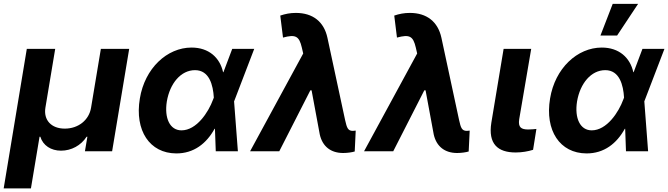

<svg xmlns="http://www.w3.org/2000/svg" viewBox="-37 -806 3561 1023"><path d="M-17.4 197.8H127.8L173.7 -77.4H177.9C192.1 -30.9 234.7 -3.2 288 -3.2C343.4 -3.2 394.2 -30.9 424.4 -77.4H428.6L415.5 0H560.4L651.3 -545.5H500.4L448.2 -232.2C437.5 -166.5 380.7 -120.7 308.2 -120.7C236.2 -120.7 194.2 -166.5 204.9 -232.2L257.1 -545.5H105.8Z M901.6 11.4C996.4 12.1 1063.9 -42.6 1106.2 -119.7L1108.3 -120L1112.6 0H1230.5L1210.2 -266L1212.4 -271.3L1317.5 -545.5H1200.3L1153.4 -421.2H1151.6C1134.6 -498.9 1075.6 -552.6 983.7 -552.6C853.3 -552.6 734.4 -442.5 708.1 -280.9C679.7 -110.1 760.7 10.7 901.6 11.4ZM851.9 -265.6C868.3 -361.9 926.8 -432.2 1002.1 -432.2C1078.5 -432.2 1098.4 -352.3 1102.3 -285.9L1098.4 -275.9C1073.5 -207.4 1009.9 -111.5 930 -111.5C868.3 -111.5 837.7 -176.1 851.9 -265.6Z M1791.5 9.2C1812.1 9.2 1838.8 5.7 1853 1.1L1858.3 -110.1C1854 -109.7 1847.7 -108.7 1843 -108.7C1816.8 -108.7 1811.1 -124.6 1801.8 -166.2L1707.7 -604.4C1689.3 -690.3 1630 -737.2 1539.4 -737.2C1508.9 -737.2 1482.6 -731.9 1456.3 -723L1470.9 -605.8C1538 -623.9 1556.8 -613.6 1571 -553.3L1578.5 -521L1295.5 0H1451L1616.5 -324.6H1623.2L1666.9 -89.1C1681.5 -24.9 1726.2 9.2 1791.5 9.2Z M2398.8 9.2C2419.4 9.2 2446 5.7 2460.2 1.1L2465.6 -110.1C2461.3 -109.7 2454.9 -108.7 2450.3 -108.7C2424 -108.7 2418.3 -124.6 2409.1 -166.2L2315 -604.4C2296.5 -690.3 2237.2 -737.2 2146.7 -737.2C2116.1 -737.2 2089.8 -731.9 2063.6 -723L2078.1 -605.8C2145.2 -623.9 2164.1 -613.6 2178.3 -553.3L2185.7 -521L1902.7 0H2058.2L2223.7 -324.6H2230.5L2274.1 -89.1C2288.7 -24.9 2333.5 9.2 2398.8 9.2Z M2646.3 -545.5 2581 -152.7C2562.9 -39.1 2615.1 6.4 2710.6 6.4C2744 6.4 2776.6 0.7 2803.3 -7.8L2821 -119C2809.3 -117.9 2796.2 -116.1 2777.7 -116.1C2740.1 -116.1 2722.7 -127.1 2729.4 -170.8L2793.3 -545.5Z M3087.4 11.4C3182.2 12.1 3249.6 -42.6 3291.9 -119.7L3294 -120L3298.3 0H3416.2L3396 -266L3398.1 -271.3L3503.2 -545.5H3386L3339.1 -421.2H3337.4C3320.3 -498.9 3261.4 -552.6 3169.4 -552.6C3039.1 -552.6 2920.1 -442.5 2893.8 -280.9C2865.4 -110.1 2946.4 10.7 3087.4 11.4ZM3037.6 -265.6C3054 -361.9 3112.6 -432.2 3187.9 -432.2C3264.2 -432.2 3284.1 -352.3 3288 -285.9L3284.1 -275.9C3259.2 -207.4 3195.7 -111.5 3115.8 -111.5C3054 -111.5 3023.4 -176.1 3037.6 -265.6ZM3162.3 -616.8H3251.1L3362.9 -785.5H3227.6Z"/></svg>

Font: Magic Ui Pro
Style: Bold Italic
Weight: 700
Italic angle: -9.39999°
Designer: Stefan Endress, Andreas Faust
Version: Version 1.000;FEAKit 1.0